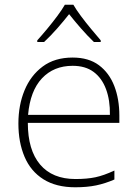

<svg xmlns="http://www.w3.org/2000/svg" viewBox="-20 -784 585 814"><path d="M288 -540Q356 -540 399.5 -507.5Q443 -475 464.5 -419.5Q486 -364 486 -294V-263H98Q98 -148 150 -86.5Q202 -25 300 -25Q349 -25 384.5 -32.5Q420 -40 465 -61V-23Q426 -6 387.5 2Q349 10 299 10Q218 10 164 -24Q110 -58 84 -119.5Q58 -181 58 -260Q58 -338 84 -401Q110 -464 161 -502Q212 -540 288 -540ZM288 -505Q208 -505 158 -452Q108 -399 99 -297H446Q447 -359 429.5 -406Q412 -453 377 -479Q342 -505 288 -505ZM291 -764Q303 -743 323.5 -715.5Q344 -688 366.5 -661Q389 -634 407 -613V-606H378Q351 -632 323 -664Q295 -696 273 -724Q251 -696 223 -664Q195 -632 167 -606H138V-613Q157 -634 179.5 -661Q202 -688 222.5 -715.5Q243 -743 255 -764Z"/></svg>

Font: Noto Sans Hebrew ExtraLight
Style: Regular
Weight: 250
Designer: Monotype Design Team
Foundry: Monotype Imaging Inc.
Version: Version 2.003